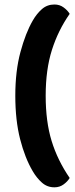

<svg xmlns="http://www.w3.org/2000/svg" viewBox="-20 -747 327 833"><path d="M216.2 65.7Q184.7 65.7 162 45.4Q139.2 25.2 121.9 -4.4Q88.2 -61.5 67.3 -143.3Q46.4 -225.2 46.4 -331.9Q46.4 -438.6 68.7 -521.2Q90.9 -603.7 121.9 -657.4Q138.9 -687.3 161.8 -707.4Q184.7 -727.5 216.2 -727.5Q238.8 -727.5 256 -714.8Q273.3 -702.2 282.3 -686.9Q232.2 -615.3 205.2 -530.1Q178.2 -444.9 178.2 -331.9Q178.2 -219.3 204 -135.3Q229.8 -51.3 282.3 25.1Q273.3 40.4 256 53Q238.8 65.7 216.2 65.7Z"/></svg>

Font: Baloo Tamma 2
Style: Regular
Weight: 400
Designer: Divya Kowshik, Shuchita Grover and Ek Type
Foundry: Ek Type
Version: Version 1.700